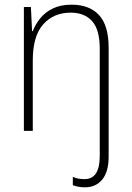

<svg xmlns="http://www.w3.org/2000/svg" viewBox="-20 -559 562 820"><path d="M343 241Q327 241 314.5 238.5Q302 236 291 232V196Q303 202 315.5 204Q328 206 341 206Q406 206 406 108V-351Q406 -432 373.5 -468.5Q341 -505 282 -505Q209 -505 164.5 -455Q120 -405 120 -301V0H82V-529H112L117 -426H120Q131 -455 152 -481Q173 -507 206 -523Q239 -539 286 -539Q362 -539 403 -494.5Q444 -450 444 -355V110Q444 175 416.5 208Q389 241 343 241Z"/></svg>

Font: Noto Sans Gujarati UI SemiCondensed ExtraLight
Style: Regular
Weight: 200
Width: 4
Designer: Jelle Bosma - Monotype Design Team, Universal Thirst
Foundry: Monotype Imaging Inc.
Version: Version 2.106; ttfautohint (v1.8.4.7-5d5b)